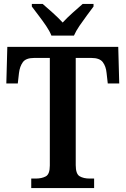

<svg xmlns="http://www.w3.org/2000/svg" viewBox="-20 -951 635 971"><path d="M138 0V-48H161Q191 -48 211.5 -59Q232 -70 232 -114V-658H153Q111 -658 95.5 -636.5Q80 -615 76 -582L70 -529H12L17 -714H578L583 -529H525L519 -582Q516 -615 500 -636.5Q484 -658 442 -658H363V-116Q363 -71 383 -59.5Q403 -48 433 -48H456V0ZM240 -771Q231 -794 213 -820.5Q195 -847 175 -873Q155 -899 141 -918V-931H196Q218 -912 247 -886Q276 -860 297 -837Q318 -860 347 -886Q376 -912 398 -931H453V-918Q439 -899 419.5 -873Q400 -847 382 -820.5Q364 -794 354 -771Z"/></svg>

Font: Noto Serif Sinhala SemiCondensed SemiBold
Style: Regular
Weight: 600
Width: 4
Designer: Jelle Bosma - Monotype Design Team
Foundry: Monotype Imaging Inc.
Version: Version 2.007; ttfautohint (v1.8.4.7-5d5b)